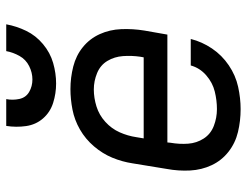

<svg xmlns="http://www.w3.org/2000/svg" viewBox="-108 -676 792 616"><g transform="rotate(-90 288.0 -368.0)"><path d="M246 8Q281 8 317.5 0Q354 -8 386.5 -30Q419 -52 440.5 -84Q462 -116 471 -152H386Q378 -123 354.5 -102.5Q331 -82 302.5 -75Q274 -68 246 -68Q218 -68 192 -78Q166 -88 151.5 -110.5Q137 -133 135 -160.5Q133 -188 138 -217L139 -227H485L498 -301Q504 -338 502.5 -375Q501 -412 486.5 -444Q472 -476 445 -498Q418 -520 382.5 -529Q347 -538 310 -538Q278 -538 244.5 -531.5Q211 -525 180.5 -507.5Q150 -490 126.5 -462.5Q103 -435 90 -403.5Q77 -372 72 -339L54 -229Q47 -191 49 -154Q51 -117 66 -85Q81 -53 109 -31Q137 -9 172.5 -0.5Q208 8 246 8ZM412 -303H152L156 -327Q160 -354 171.5 -380Q183 -406 205 -426Q227 -446 254.5 -454.5Q282 -463 309 -463Q336 -463 361.5 -452.5Q387 -442 400.5 -419.5Q414 -397 416 -369.5Q418 -342 414 -314ZM328 -584Q361 -584 394 -593.5Q427 -603 454.5 -626Q482 -649 497 -680Q512 -711 518 -744H432Q428 -722 416.5 -701.5Q405 -681 384 -670.5Q363 -660 341 -660Q319 -660 301 -670.5Q283 -681 278.5 -702Q274 -723 278 -744H192Q187 -712 191.5 -680.5Q196 -649 216 -626Q236 -603 266 -593.5Q296 -584 328 -584Z"/></g></svg>

Font: Iosevka Sparkle Oblique
Style: Regular
Weight: 400
Italic angle: -9°
Designer: Belleve Invis
Foundry: Belleve Invis
Version: Version 4.5.0; ttfautohint (v1.8.3)